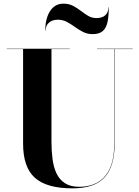

<svg xmlns="http://www.w3.org/2000/svg" viewBox="-20 -1017 764 1052"><path d="M707 -750V-748H608V-230Q608 -106.5 553.5 -45.8Q499 15 376.5 15Q236 15 171.2 -42.8Q106.5 -100.5 106.5 -230V-748H17V-750H362V-748H262V-240Q262 -190.5 267.8 -146Q273.5 -101.5 289.5 -67.2Q305.5 -33 335.8 -13.2Q366 6.5 414 6.5Q473.5 6.5 516.5 -18.8Q559.5 -44 582.8 -96.2Q606 -148.5 606 -230V-748H511.5V-750ZM487 -830Q458.5 -830 435 -842Q411.5 -854 390.2 -869.5Q369 -885 346.2 -897Q323.5 -909 296 -909Q268 -909 249 -893.5Q230 -878 230 -850H228Q228 -892.5 239.5 -925.8Q251 -959 273 -978Q295 -997 327 -997Q357.5 -997 380.2 -985Q403 -973 423 -957.5Q443 -942 463.2 -930Q483.5 -918 508 -918Q540.5 -918 557.2 -933.8Q574 -949.5 574 -977H576Q576 -929.5 569.2 -896.8Q562.5 -864 543.2 -847Q524 -830 487 -830Z"/></svg>

Font: Bodoni Moda 96pt
Style: Bold
Weight: 700
Version: Version 2.005